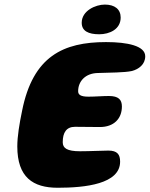

<svg xmlns="http://www.w3.org/2000/svg" viewBox="-20 -816 670 860"><path d="M424.5 -662.5C471 -662.5 520.5 -685 520.5 -737.5C520.5 -774.5 494 -795.5 449.5 -795.5C408 -795.5 346 -768 346 -714C346 -677 376 -662.5 424.5 -662.5ZM238.5 25C362.5 25 518 8 518 -92C518 -124.5 505 -141.5 465.5 -141.5C438 -141.5 384.5 -138.5 338.5 -138.5C280 -138.5 261 -152.5 261 -179C261 -222.5 277.5 -248 316 -248C340 -248 394.5 -247 427.5 -247C489.5 -247 526 -284 526 -339C526 -369.5 511 -386 467.5 -386C440 -386 406.5 -383 376.5 -383C340.5 -383 330 -392 330 -407.5C330 -451 361.5 -488 418.5 -489C471.5 -491 537 -490.5 571 -498C601 -506 630.5 -527 630.5 -564C630.5 -610.5 551.5 -627.5 455 -627.5C263.5 -627.5 127.5 -564 79 -320C67 -262.5 57.5 -205 57.5 -160C57.5 -22 127.5 25 238.5 25Z"/></svg>

Font: Gluten
Style: Bold Italic
Weight: 700
Italic angle: -13°
Designer: Tyler Finck
Foundry: Etcetera Type Company
Version: Version 0.920